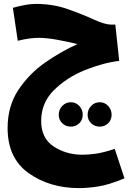

<svg xmlns="http://www.w3.org/2000/svg" viewBox="-20 -570 694 984"><path d="M385 394Q427 394 481.5 386Q536 378 618 344L568 193Q507 213 469 218Q431 223 402 223Q320 223 255.5 181Q191 139 191 50Q191 -43 256.5 -108Q322 -173 415 -210.5Q508 -248 591 -258L571 -444H549Q517 -444 459.5 -470.5Q402 -497 326.5 -523.5Q251 -550 163 -550Q138 -550 108 -544.5Q78 -539 46 -530L71 -361Q131 -376 179 -376Q220 -376 274.5 -366Q329 -356 377 -344Q294 -307 211.5 -249.5Q129 -192 74 -109Q19 -26 19 86Q19 241 127 317.5Q235 394 385 394ZM552 18Q552 -8 534.5 -27Q517 -46 491 -46Q465 -46 447 -27Q429 -8 429 18Q429 44 447 61.5Q465 79 491 79Q517 79 534.5 61.5Q552 44 552 18ZM404 18Q404 -8 386.5 -27Q369 -46 343 -46Q317 -46 299 -27Q281 -8 281 18Q281 44 299 61.5Q317 79 343 79Q369 79 386.5 61.5Q404 44 404 18Z"/></svg>

Font: Noto Sans Arabic Condensed Black
Style: Regular
Weight: 900
Width: 3
Designer: Nadine Chahine
Foundry: Monotype Imaging Inc.
Version: 1.001